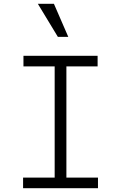

<svg xmlns="http://www.w3.org/2000/svg" viewBox="-20 -995 640 1015"><path d="M102 0H498V-56H331V-644H496V-700H104V-644H269V-56H102ZM286 -800 180 -975H265L341 -800Z"/></svg>

Font: CommitMonoV142 ExtLt
Style: Regular
Weight: 200
Monospace: yes
Designer: Eigil Nikolajsen
Foundry: Eigil Nikolajsen
Version: Version 1.142